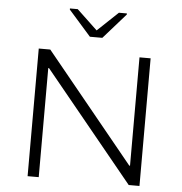

<svg xmlns="http://www.w3.org/2000/svg" viewBox="-60 -974 976 1031"><g transform="rotate(5 428.0 -458.5)"><path d="M127 0V-688H189L666 -104H670V-688H730V0H672L191 -588H187V0ZM395 -775 275 -911V-917H317L428 -812L539 -917H582V-911L462 -775Z"/></g></svg>

Font: Saira Expanded Light
Style: Regular
Weight: 300
Width: 7
Designer: Hector Gatti with collaboration of the Omnibus-Type team
Foundry: Omnibus-Type
Version: Version 1.101